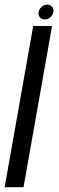

<svg xmlns="http://www.w3.org/2000/svg" viewBox="-38 -784 245 804"><path d="M-18.5 0 101 -675H180L60.5 0ZM149.5 -702.5Q137 -702.5 129.2 -711.5Q121.5 -720.5 123.5 -734Q126 -746.5 136.5 -755.5Q147 -764.5 160 -764.5Q172.5 -764.5 180.2 -755.5Q188 -746.5 185.5 -734Q183 -721 172.8 -711.8Q162.5 -702.5 149.5 -702.5Z"/></svg>

Font: Anybody Condensed Regular
Style: Italic
Weight: 400
Width: 3
Italic angle: -10°
Designer: Tyler Finck
Foundry: Etcetera Type Company
Version: Version 1.010; ttfautohint (v1.8.3) -l 8 -r 50 -G 200 -x 14 